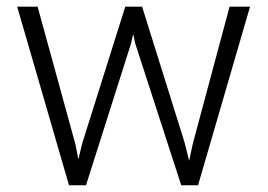

<svg xmlns="http://www.w3.org/2000/svg" viewBox="-20 -548 794 568"><path d="M223.1 -123.5 350.6 -528.3H400.4L525.9 -127L539.6 -72.3L550.3 -122.6L659.2 -528.3H719.7L565.9 0H516.1L379.9 -419.9L374 -447.8L367.7 -419.4L234.4 0H184.1L30.8 -528.3H91.3L203.1 -121.1L211.9 -76.7Z"/></svg>

Font: Vazirmatn FD ExtraLight
Style: Regular
Weight: 200
Designer: Saber Rastikerdar
Foundry: Saber Rastikerdar
Version: Version 33.003